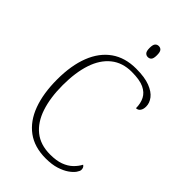

<svg xmlns="http://www.w3.org/2000/svg" viewBox="-270 -1001 1105 1105"><g transform="rotate(45 282.0 -449.0)"><path d="M332 10Q240 10 179 -35Q118 -80 87.5 -162.5Q57 -245 57 -358Q57 -472 89 -554Q121 -636 183 -680Q245 -724 335 -724Q405 -724 447.5 -707.5Q490 -691 510 -665Q530 -639 530 -610Q530 -588 520.5 -575Q511 -562 495 -562Q495 -601 480 -630.5Q465 -660 430 -676.5Q395 -693 330 -693Q255 -693 204 -652Q153 -611 128 -536Q103 -461 103 -358Q103 -256 128 -181Q153 -106 204 -65Q255 -24 334 -24Q384 -24 418 -36.5Q452 -49 474.5 -70.5Q497 -92 510 -117Q517 -113 520.5 -106Q524 -99 524 -89Q524 -79 512.5 -62.5Q501 -46 477.5 -29.5Q454 -13 418 -1.5Q382 10 332 10ZM335 -818Q322 -818 313.5 -827.5Q305 -837 305 -863Q305 -889 313.5 -898.5Q322 -908 335 -908Q349 -908 357 -898.5Q365 -889 365 -863Q365 -837 357 -827.5Q349 -818 335 -818Z"/></g></svg>

Font: Noto Serif Gujarati ExtraLight
Style: Regular
Weight: 250
Version: Version 2.102